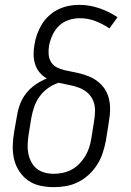

<svg xmlns="http://www.w3.org/2000/svg" viewBox="-20 -763 540 791"><path d="M202 8Q173 8 145.5 2Q118 -4 96.5 -19Q75 -34 60 -56.5Q45 -79 38.5 -105.5Q32 -132 32.5 -160.5Q33 -189 38 -218L50 -286Q54 -311 63 -335Q72 -359 88.5 -379.5Q105 -400 127 -415Q149 -430 173 -440Q156 -449 143.5 -464Q131 -479 125 -497.5Q119 -516 118.5 -537Q118 -558 122 -579Q125 -600 132.5 -621Q140 -642 152 -662Q164 -682 181.5 -698Q199 -714 219.5 -724Q240 -734 261.5 -738.5Q283 -743 305 -743Q349 -743 389.5 -729Q430 -715 464 -692L431 -646Q404 -664 373.5 -676Q343 -688 308 -688Q286 -688 263 -680.5Q240 -673 223 -656.5Q206 -640 196 -618Q186 -596 182 -574Q179 -556 180.5 -538.5Q182 -521 190.5 -507Q199 -493 214 -485.5Q229 -478 245.5 -474Q262 -470 279 -467Q296 -464 312.5 -459.5Q329 -455 344.5 -449Q360 -443 373.5 -434Q387 -425 398.5 -413Q410 -401 417.5 -386.5Q425 -372 429 -355.5Q433 -339 433.5 -321.5Q434 -304 432 -286.5Q430 -269 427 -251L416 -182Q411 -157 403 -132.5Q395 -108 380.5 -85Q366 -62 346 -43.5Q326 -25 302 -13Q278 -1 252.5 3.5Q227 8 202 8ZM202 -47Q220 -47 239 -51Q258 -55 275.5 -64.5Q293 -74 307 -88.5Q321 -103 331 -119.5Q341 -136 347 -154.5Q353 -173 356 -191L367 -260Q371 -283 371.5 -305Q372 -327 364.5 -346.5Q357 -366 341.5 -380Q326 -394 306 -401.5Q286 -409 264.5 -413Q243 -417 222 -422Q199 -415 178.5 -400.5Q158 -386 143.5 -366Q129 -346 121 -323Q113 -300 109 -277L98 -209Q95 -189 94 -169.5Q93 -150 96.5 -131.5Q100 -113 108.5 -96.5Q117 -80 131 -68.5Q145 -57 163.5 -52Q182 -47 202 -47Z"/></svg>

Font: Iosevka SS04 Light
Style: Italic
Weight: 300
Italic angle: -9°
Monospace: yes
Designer: Belleve Invis
Foundry: Belleve Invis
Version: Version 19.0.0; ttfautohint (v1.8.4)